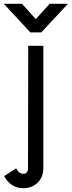

<svg xmlns="http://www.w3.org/2000/svg" viewBox="-70 -742 379 1014"><path d="M-48 188 15 147Q30 176 55 176Q78 176 78 143L79 -500H159V143Q159 194 128.5 223Q98 252 53 252Q18 252 -7.5 234.5Q-33 217 -48 188ZM-50 -722H46L119 -641L192 -722H289L148 -571H90Z"/></svg>

Font: Bellota Text
Style: Bold
Weight: 700
Designer: Kemie Guaida
Foundry: Kemie Guaida
Version: Version 4.001